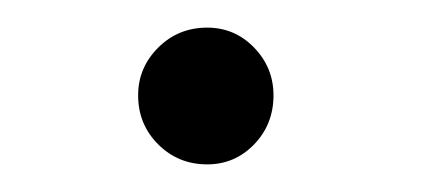

<svg xmlns="http://www.w3.org/2000/svg" viewBox="-20 -367 308 139"><path d="M130 -248Q109 -248 94.5 -262.5Q80 -277 80 -298Q80 -318 94.5 -332.5Q109 -347 130 -347Q150 -347 164 -332.5Q178 -318 178 -298Q178 -277 164 -262.5Q150 -248 130 -248Z"/></svg>

Font: New Amsterdam
Style: Regular
Weight: 400
Designer: Vladimir Nikolic
Foundry: Vladimir Nikolic
Version: Version 1.000; ttfautohint (v1.8.4.7-5d5b)